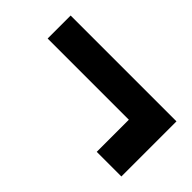

<svg xmlns="http://www.w3.org/2000/svg" viewBox="-37 -633 744 744"><g transform="rotate(45 335.0 -261.0)"><path d="M490 -110V-286H45V-412H625V-110Z"/></g></svg>

Font: Readex Pro SemiBold
Style: Regular
Weight: 600
Designer: Bonnie Shaver-Troup, Thomas Jockin
Foundry: Lexend
Version: Version 1.204; ttfautohint (v1.8.4.7-5d5b)